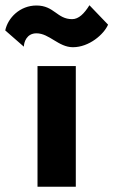

<svg xmlns="http://www.w3.org/2000/svg" viewBox="-78 -712 432 732"><path d="M-58 -596 13 -534C13 -550 23 -585 61 -585C110 -585 145 -532 200 -532C262 -532 318 -581 334 -618L263 -692C243 -660 222 -639 197 -639C139 -639 129 -691 61 -691C-2 -691 -48 -644 -58 -596ZM65 -460V0H211V-460Z"/></svg>

Font: Jost
Style: Bold
Weight: 700
Version: Version 3.710